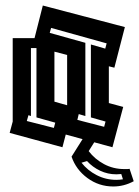

<svg xmlns="http://www.w3.org/2000/svg" viewBox="-20 -530 504 695"><path d="M206 3 15 -49 26 -90V-392H105L135 -510L432 -432L394 -285L374 -290V-157L426 -143L387 3L218 -43ZM289 -375V-110L265 -117L260 -96L357 -71L362 -90L309 -105V-369L361 -354L366 -373L165 -429L160 -411ZM112 -105V-356H92V-110L83 -113L77 -92L175 -67L180 -86ZM177 -162 223 -149V-150V-331L177 -343ZM239 37 295 -52 330 -29 301 17Q323 46 356.5 64Q390 82 430 82Q435 82 440 82Q445 82 449 81L464 126Q429 145 390 145Q338 145 296.5 114.5Q255 84 239 37ZM425 119 419 100Q410 101 401 101Q370 101 342.5 88Q315 75 295 53L275 59Q297 87 330 104Q363 121 401 121Q407 121 413 120.5Q419 120 425 119Z"/></svg>

Font: Blaka Hollow
Style: Regular
Weight: 400
Designer: Mohamed Gaber
Foundry: Kief Type Foundry
Version: Version 1.003; ttfautohint (v1.8.4.7-5d5b)